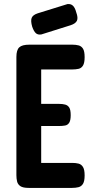

<svg xmlns="http://www.w3.org/2000/svg" viewBox="-20 -907 468 937"><path d="M120 10Q92 10 79.5 1.5Q67 -7 63.5 -21Q60 -35 60 -52V-629Q60 -663 74 -676Q88 -689 123 -689H333Q350 -689 363.5 -685.5Q377 -682 385 -669.5Q393 -657 393 -628Q393 -600 385 -587Q377 -574 363 -571Q349 -568 332 -568H181V-400H269Q286 -400 298.5 -396.5Q311 -393 318 -382Q325 -371 325 -345Q325 -320 318 -308.5Q311 -297 298 -294.5Q285 -292 267 -292H181V-112H333Q350 -112 363.5 -108.5Q377 -105 385 -92Q393 -79 393 -51Q393 -23 385 -10Q377 3 363 6.5Q349 10 332 10ZM182 -739Q165 -736 155 -745Q145 -754 137 -777Q129 -805 134.5 -819.5Q140 -834 164 -842L309 -887Q325 -889 335.5 -879.5Q346 -870 352 -847Q362 -820 355.5 -806Q349 -792 325 -784Z"/></svg>

Font: Fredoka Condensed Medium
Style: Regular
Weight: 500
Width: 3
Designer: Ben Nathan
Foundry: Milena B. Brandão, Ben Nathan
Version: Version 2.001